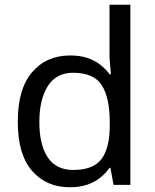

<svg xmlns="http://www.w3.org/2000/svg" viewBox="-20 -780 655 810"><path d="M275 10Q175 10 115 -59.5Q55 -129 55 -267Q55 -405 115.5 -475.5Q176 -546 276 -546Q318 -546 349 -535.5Q380 -525 403 -507Q426 -489 442 -467H448Q447 -480 444.5 -505.5Q442 -531 442 -546V-760H530V0H459L446 -72H442Q426 -49 403 -30.5Q380 -12 348.5 -1Q317 10 275 10ZM289 -63Q374 -63 408.5 -109.5Q443 -156 443 -250V-266Q443 -366 410 -419.5Q377 -473 288 -473Q217 -473 181.5 -416.5Q146 -360 146 -265Q146 -169 181.5 -116Q217 -63 289 -63Z"/></svg>

Font: ukannada15
Style: Book
Weight: 400
Designer: Jelle Bosma - Monotype Design Team
Foundry: Monotype Imaging Inc.
Version: Version 2.003